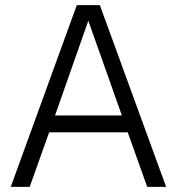

<svg xmlns="http://www.w3.org/2000/svg" viewBox="-20 -730 691 750"><path d="M22 0 280 -710H370L629 0H555L479 -213H172L96 0ZM195 -279H456L325 -649Z"/></svg>

Font: Geist Light
Style: Regular
Weight: 400
Designer: Basement.studio, Andrés Briganti, Mateo Zaragoza
Foundry: Basement.studio, Vercel, Andrés Briganti, Guido Ferreyra, Mateo Zaragoza
Version: Version 1.401